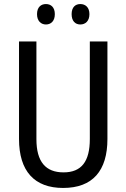

<svg xmlns="http://www.w3.org/2000/svg" viewBox="-20 -919 625 949"><path d="M163 -849C163 -815 183 -798 207 -798C232 -798 251 -815 251 -849C251 -883 232 -899 207 -899C183 -899 163 -884 163 -849ZM334 -849C334 -815 352 -798 377 -798C402 -798 422 -815 422 -849C422 -883 402 -899 377 -899C353 -899 334 -884 334 -849ZM511 -232V-714H424V-232C424 -121 383 -67 294 -67C206 -67 160 -119 160 -231V-714H74V-232C74 -73 150 10 292 10C438 10 511 -75 511 -232Z"/></svg>

Font: Noto Sans Condensed
Style: Regular
Weight: 400
Width: 3
Designer: Monotype Design Team
Foundry: Monotype Imaging Inc.
Version: Version 2.013